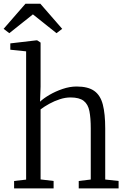

<svg xmlns="http://www.w3.org/2000/svg" viewBox="-34 -1042 702 1062"><path d="M110.5 -48.5V-758L23 -767V-802L168 -819H171.5L190.5 -806.5V-563L187.5 -479.5Q206 -497.5 239.2 -517Q272.5 -536.5 312.2 -550Q352 -563.5 389.5 -563.5Q453 -563.5 487.2 -539.2Q521.5 -515 534.8 -463.5Q548 -412 548 -331.5V-49L622 -41V0H401.5V-41L468 -49V-332Q468 -389.5 460.5 -427.5Q453 -465.5 428.8 -484.2Q404.5 -503 356 -503Q327.5 -503 297.2 -493.2Q267 -483.5 239.2 -468.2Q211.5 -453 190.5 -437V-49.5L262.5 -41V0H44V-41ZM17.5 -858.5 -14 -882.5 107 -1021.5H189L310 -882.5L278.5 -858.5L148 -962.5Z"/></svg>

Font: Merriweather 28pt Light
Style: Regular
Weight: 300
Version: Version 2.100